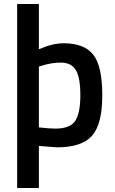

<svg xmlns="http://www.w3.org/2000/svg" viewBox="-20 -728 576 963"><path d="M258 -83Q332 -83 357.5 -122Q383 -161 383 -250.5Q383 -340 360 -377Q337 -414 286 -414Q239 -414 191 -399L175 -394V-89Q228 -83 258 -83ZM299 -511Q403 -511 448 -453.5Q493 -396 493 -250.5Q493 -105 441.5 -47Q390 11 266 11L175 4V215H66V-708H175V-481Q244 -511 299 -511Z"/></svg>

Font: TitilliumWebSemiBold
Style: Bold
Weight: 600
Version: Version 1.001;PS 57.000;hotconv 1.0.70;makeotf.lib2.5.55311